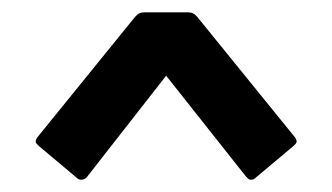

<svg xmlns="http://www.w3.org/2000/svg" viewBox="-20 -721 540 312"><path d="M379 -435C382 -432 384 -429 387 -429C389 -429 392 -429 394 -431L456 -483C459 -486 462 -488 462 -491C462 -493 461 -495 460 -497L301 -693C296 -699 292 -701 285 -701H215C208 -701 204 -699 199 -693L40 -497C39 -495 38 -493 38 -491C38 -488 41 -486 44 -483L106 -431C108 -429 111 -429 113 -429C116 -429 119 -431 121 -433L250 -598Z"/></svg>

Font: Fascinate Inline
Style: Regular
Weight: 900
Designer: Astigmatic (AOETI)
Foundry: Astigmatic (AOETI)
Version: Version 1.000